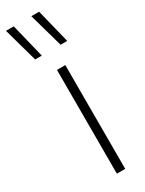

<svg xmlns="http://www.w3.org/2000/svg" viewBox="-255 -837 653 866"><g transform="rotate(-30 71.0 -404.0)"><path d="M70 0V-540.5H113.5V0ZM141 -630.5 91 -808H131.5L175.5 -630.5ZM8.5 -630.5 -41 -808H-0.5L43 -630.5Z"/></g></svg>

Font: Encode Sans Condensed Condensed ExtraLight
Style: Regular
Weight: 200
Width: 3
Designer: Multiple Designers
Foundry: Impallari Type
Version: Version 3.000; ttfautohint (v1.8.3) -l 8 -r 50 -G 200 -x 14 